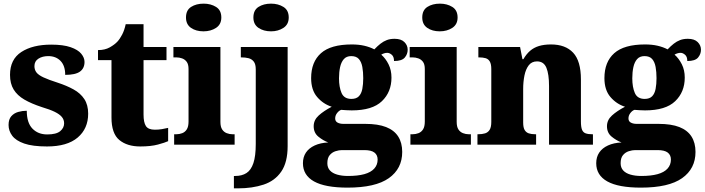

<svg xmlns="http://www.w3.org/2000/svg" viewBox="-20 -794 3869 1054"><path d="M238 10Q159 10 113 -6Q67 -22 47 -49Q27 -76 27 -108Q27 -139 42 -156Q57 -173 80 -179.5Q103 -186 127 -186Q127 -120 158 -88Q189 -56 239 -56Q289 -56 310.5 -74Q332 -92 332 -117Q332 -137 319.5 -152Q307 -167 280.5 -180Q254 -193 210 -206Q152 -225 113.5 -247.5Q75 -270 55 -302.5Q35 -335 35 -383Q35 -468 97 -508.5Q159 -549 261 -549Q327 -549 367.5 -535Q408 -521 426 -499Q444 -477 444 -454Q444 -419 419 -401Q394 -383 338 -383Q338 -433 312.5 -459.5Q287 -486 245 -486Q213 -486 191 -472Q169 -458 169 -431Q169 -411 180 -396.5Q191 -382 219 -369Q247 -356 297 -340Q346 -324 384 -303Q422 -282 443 -250Q464 -218 464 -170Q464 -88 406.5 -39Q349 10 238 10Z M750 10Q678 10 635 -25.5Q592 -61 592 -149V-464H518V-519Q556 -519 582.5 -534Q609 -549 624 -565Q638 -580 650.5 -604Q663 -628 670 -661H768V-536H894V-464H768V-165Q768 -122 781 -102Q794 -82 830 -82Q850 -82 868.5 -85Q887 -88 903 -92V-19Q886 -11 847 -0.5Q808 10 750 10Z M936 0V-57H948Q965 -57 980.5 -63Q996 -69 1005.5 -84Q1015 -99 1015 -127V-415Q1015 -441 1005 -454.5Q995 -468 979.5 -473.5Q964 -479 948 -479H932V-536H1190V-125Q1190 -98 1199.5 -83.5Q1209 -69 1224.5 -63Q1240 -57 1256 -57H1268V0ZM1097 -622Q1056 -622 1028.5 -641Q1001 -660 1001 -698Q1001 -738 1029 -756Q1057 -774 1098 -774Q1137 -774 1166 -756Q1195 -738 1195 -698Q1195 -660 1166 -641Q1137 -622 1097 -622Z M1264 240V172H1271Q1308 172 1333 156Q1358 140 1371 101.5Q1384 63 1384 -4V-413Q1384 -442 1373 -456Q1362 -470 1344.5 -474.5Q1327 -479 1305 -479H1302V-536H1559V8Q1559 97 1524 148Q1489 199 1427 219.5Q1365 240 1286 240ZM1468 -622Q1427 -622 1399 -641Q1371 -660 1371 -698Q1371 -738 1399 -756Q1427 -774 1468 -774Q1507 -774 1536 -756Q1565 -738 1565 -698Q1565 -660 1536 -641Q1507 -622 1468 -622Z M1888 236Q1765 236 1704 202Q1643 168 1643 102Q1643 68 1659.5 43.5Q1676 19 1707.5 4.5Q1739 -10 1782 -12Q1753 -23 1727.5 -44Q1702 -65 1702 -101Q1702 -135 1729.5 -160Q1757 -185 1801 -208Q1754 -223 1721 -261.5Q1688 -300 1688 -365Q1688 -454 1742 -502Q1796 -550 1911 -550Q1949 -550 1979.5 -543Q2010 -536 2035 -523Q2052 -541 2068.5 -554Q2085 -567 2103.5 -574Q2122 -581 2146 -581Q2182 -581 2200 -563Q2218 -545 2218 -521Q2218 -497 2202 -478Q2186 -459 2143 -459Q2143 -483 2130.5 -493.5Q2118 -504 2106 -504Q2097 -504 2088 -501Q2079 -498 2073 -494Q2097 -473 2113 -441Q2129 -409 2129 -368Q2129 -289 2076.5 -238.5Q2024 -188 1911 -188Q1901 -188 1881.5 -189Q1862 -190 1853 -191Q1841 -187 1830.5 -173.5Q1820 -160 1820 -144Q1820 -128 1833 -121Q1846 -114 1865 -114H1985Q2055 -114 2099.5 -96.5Q2144 -79 2166 -44.5Q2188 -10 2188 40Q2188 132 2114.5 184Q2041 236 1888 236ZM1890 172Q1944 172 1980 162Q2016 152 2034.5 131.5Q2053 111 2053 82Q2053 57 2035.5 43.5Q2018 30 1980 30H1857Q1841 30 1822 36Q1803 42 1790 57.5Q1777 73 1777 102Q1777 126 1791 141.5Q1805 157 1831 164.5Q1857 172 1890 172ZM1909 -251Q1936 -251 1950 -265.5Q1964 -280 1969 -306Q1974 -332 1974 -365Q1974 -399 1969 -426.5Q1964 -454 1950 -470Q1936 -486 1908 -486Q1882 -486 1867.5 -469.5Q1853 -453 1847 -425.5Q1841 -398 1841 -364Q1841 -316 1855 -283.5Q1869 -251 1909 -251Z M2233 0V-57H2245Q2262 -57 2277.5 -63Q2293 -69 2302.5 -84Q2312 -99 2312 -127V-415Q2312 -441 2302 -454.5Q2292 -468 2276.5 -473.5Q2261 -479 2245 -479H2229V-536H2487V-125Q2487 -98 2496.5 -83.5Q2506 -69 2521.5 -63Q2537 -57 2553 -57H2565V0ZM2394 -622Q2353 -622 2325.5 -641Q2298 -660 2298 -698Q2298 -738 2326 -756Q2354 -774 2395 -774Q2434 -774 2463 -756Q2492 -738 2492 -698Q2492 -660 2463 -641Q2434 -622 2394 -622Z M2601 0V-57H2604Q2627 -57 2643 -62Q2659 -67 2668 -81.5Q2677 -96 2677 -125V-415Q2677 -442 2669 -456Q2661 -470 2646 -474.5Q2631 -479 2609 -479H2606V-536H2835L2848 -469H2853Q2870 -498 2890.5 -515.5Q2911 -533 2939 -541.5Q2967 -550 3005 -550Q3084 -550 3126.5 -504.5Q3169 -459 3169 -358V-128Q3169 -97 3175 -82Q3181 -67 3195 -62Q3209 -57 3231 -57H3235V0H2994V-322Q2994 -387 2979.5 -422Q2965 -457 2928 -457Q2899 -457 2882.5 -435.5Q2866 -414 2859 -379.5Q2852 -345 2852 -305V-122Q2852 -94 2860 -80.5Q2868 -67 2882.5 -62Q2897 -57 2919 -57H2923V0Z M3498 236Q3375 236 3314 202Q3253 168 3253 102Q3253 68 3269.5 43.5Q3286 19 3317.5 4.5Q3349 -10 3392 -12Q3363 -23 3337.5 -44Q3312 -65 3312 -101Q3312 -135 3339.5 -160Q3367 -185 3411 -208Q3364 -223 3331 -261.5Q3298 -300 3298 -365Q3298 -454 3352 -502Q3406 -550 3521 -550Q3559 -550 3589.5 -543Q3620 -536 3645 -523Q3662 -541 3678.5 -554Q3695 -567 3713.5 -574Q3732 -581 3756 -581Q3792 -581 3810 -563Q3828 -545 3828 -521Q3828 -497 3812 -478Q3796 -459 3753 -459Q3753 -483 3740.5 -493.5Q3728 -504 3716 -504Q3707 -504 3698 -501Q3689 -498 3683 -494Q3707 -473 3723 -441Q3739 -409 3739 -368Q3739 -289 3686.5 -238.5Q3634 -188 3521 -188Q3511 -188 3491.5 -189Q3472 -190 3463 -191Q3451 -187 3440.5 -173.5Q3430 -160 3430 -144Q3430 -128 3443 -121Q3456 -114 3475 -114H3595Q3665 -114 3709.5 -96.5Q3754 -79 3776 -44.5Q3798 -10 3798 40Q3798 132 3724.5 184Q3651 236 3498 236ZM3500 172Q3554 172 3590 162Q3626 152 3644.5 131.5Q3663 111 3663 82Q3663 57 3645.5 43.5Q3628 30 3590 30H3467Q3451 30 3432 36Q3413 42 3400 57.5Q3387 73 3387 102Q3387 126 3401 141.5Q3415 157 3441 164.5Q3467 172 3500 172ZM3519 -251Q3546 -251 3560 -265.5Q3574 -280 3579 -306Q3584 -332 3584 -365Q3584 -399 3579 -426.5Q3574 -454 3560 -470Q3546 -486 3518 -486Q3492 -486 3477.5 -469.5Q3463 -453 3457 -425.5Q3451 -398 3451 -364Q3451 -316 3465 -283.5Q3479 -251 3519 -251Z"/></svg>

Font: Noto Serif Thai ExtraBold
Style: Regular
Weight: 800
Version: Version 2.001